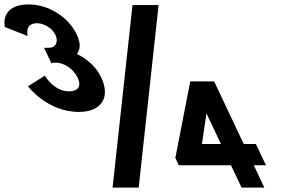

<svg xmlns="http://www.w3.org/2000/svg" viewBox="-307 -848 1304 868"><path d="M-181.8 -685C-181.8 -685 -198.2 -743 -139.2 -743C-109.2 -743 -70.8 -721 -56.7 -691C-40.6 -657 -56.8 -632 -84.8 -632H-107.8L-74.7 -562C-74.7 -562 -67.1 -565 -56.1 -565C-18.1 -565 25.1 -537 44 -497C63 -457 44.4 -435 5.4 -435C-64.6 -435 -104.2 -506 -104.2 -506L-180.5 -458C-180.5 -458 -94.7 -342 50.3 -342C150.3 -342 193.6 -407 151 -497C127.9 -546 86.9 -582 40.5 -604C57 -624 58.3 -653 39.9 -692C2 -772 -88.4 -828 -177.4 -828C-309.4 -828 -285.2 -726 -285.2 -726ZM410 -825H292L202 0H320ZM794.9 -197 661.1 -480H553.1L485.7 -134L501.3 -101H737.3L785 0H888L840.3 -101H895.3L849.9 -197ZM627.1 -334 691.9 -197H605.9L626.1 -334Z"/></svg>

Font: Hussar
Style: BdOpOblFive
Weight: 700
Foundry: Cannot Into Space Fonts
Version: Version 2.00